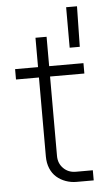

<svg xmlns="http://www.w3.org/2000/svg" viewBox="-52 -741 431 775"><g transform="rotate(-5 163.5 -353.0)"><path d="M226 0Q204 0 183 -7.5Q162 -15 146 -29Q130 -43 121 -64.5Q112 -86 112 -113V-594H157V-111Q157 -81 177 -61Q197 -41 227 -41H296V0ZM19 -433V-475H296V-433ZM246 -542V-706H290L287 -542Z"/></g></svg>

Font: SUSE ExtraLight
Style: Regular
Weight: 250
Designer: Rene Bieder
Foundry: SUSE
Version: Version 1.000